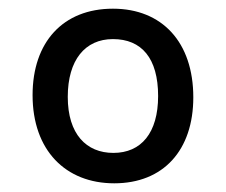

<svg xmlns="http://www.w3.org/2000/svg" viewBox="-20 -545 520 442"><path d="M243 -123C356 -123 425 -199 425 -321C425 -448 353 -525 240 -525C125 -525 55 -448 55 -326C55 -199 131 -123 243 -123ZM241 -193C179 -193 136 -236 136 -322C136 -407 176 -455 240 -455C306 -455 344 -411 344 -324C344 -239 305 -193 241 -193Z"/></svg>

Font: Noto Sans Devanagari SemiCondensed
Style: Regular
Weight: 400
Width: 4
Designer: Jelle Bosma - Monotype Design Team
Foundry: Monotype Imaging Inc.
Version: Version 2.004